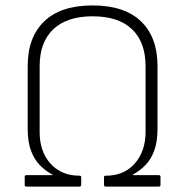

<svg xmlns="http://www.w3.org/2000/svg" viewBox="-20 -687 682 707"><path d="M77 0Q71 0 71 -6V-36Q71 -42 77 -42H173V-44Q147 -58 126.5 -79Q106 -100 94 -132.5Q82 -165 82 -213V-444Q82 -550 143 -608.5Q204 -667 321 -667Q438 -667 499 -608.5Q560 -550 560 -444V-213Q560 -165 548 -132.5Q536 -100 515.5 -79Q495 -58 469 -44V-42H565Q571 -42 571 -36V-6Q571 0 565 0H369Q363 0 363 -6V-35Q363 -40 369 -40Q415 -40 447.5 -60.5Q480 -81 498 -117.5Q516 -154 516 -201V-443Q516 -532 466 -579.5Q416 -627 321 -627Q227 -627 176.5 -579.5Q126 -532 126 -443V-201Q126 -129 166 -84.5Q206 -40 273 -40Q279 -40 279 -35V-6Q279 0 273 0Z"/></svg>

Font: Sofia Sans ExtraLight
Style: Regular
Weight: 250
Version: Version 4.100-B